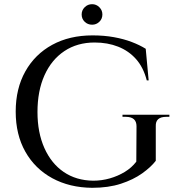

<svg xmlns="http://www.w3.org/2000/svg" viewBox="-20 -883 851 917"><path d="M724 -280V-115Q701 -85 659 -55Q617 -25 557.5 -5.5Q498 14 420 14Q312 13 229.5 -32Q147 -77 101 -158.5Q55 -240 55 -350Q55 -460 101 -542Q147 -624 229.5 -669Q312 -714 422 -714Q477 -714 524 -705.5Q571 -697 609 -682.5Q647 -668 676 -650L690 -499H681Q665 -561 630 -600.5Q595 -640 544.5 -660Q494 -680 432 -680Q349 -680 287.5 -639Q226 -598 192.5 -523.5Q159 -449 159 -348Q159 -250 192 -176Q225 -102 284.5 -61.5Q344 -21 425 -20Q466 -20 504.5 -31Q543 -42 576 -62Q609 -82 631 -111L632 -280Q632 -325 581 -325H565V-335H789V-325H774Q722 -325 724 -280ZM420 -765Q399 -765 384.5 -779Q370 -793 370 -814Q370 -834 384.5 -848.5Q399 -863 420 -863Q440 -863 454.5 -848.5Q469 -834 469 -814Q469 -793 454.5 -779Q440 -765 420 -765Z"/></svg>

Font: Cinzel Medium
Style: Regular
Weight: 500
Designer: Natanael Gama
Version: Version 2.000